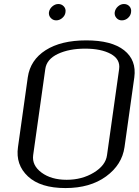

<svg xmlns="http://www.w3.org/2000/svg" viewBox="-20 -955 706 975"><path d="M523.4 -167 585 -604.5Q591.8 -654.3 542.5 -681.2Q493.2 -708 412.1 -708Q331.1 -708 273.9 -681.2Q216.8 -654.3 210 -604.5L148.4 -167Q141.6 -115.2 190.9 -78.6Q240.2 -42 318.4 -42Q396.5 -42 456.5 -78.6Q516.6 -115.2 523.4 -167ZM612.3 -208Q599.6 -118.2 518.6 -59.1Q437.5 0 312.5 0Q185.5 0 122.1 -59.1Q58.6 -118.2 71.3 -208L121.1 -562.5Q133.8 -650.4 211.9 -700.2Q290 -750 418 -750Q546.9 -750 610.4 -699.7Q673.8 -649.4 662.1 -562.5ZM609.4 -934.6Q627 -934.6 637.7 -922.4Q648.4 -910.2 645.5 -892.6Q643.6 -876 629.9 -863.8Q616.2 -851.6 598.6 -851.6Q582 -851.6 571.3 -863.8Q560.5 -876 562.5 -892.6Q565.4 -910.2 579.1 -922.4Q592.8 -934.6 609.4 -934.6ZM312.5 -892.6Q310.5 -876 296.4 -863.8Q282.2 -851.6 265.6 -851.6Q249 -851.6 237.8 -863.8Q226.6 -876 228.5 -892.6Q231.4 -910.2 245.6 -922.4Q259.8 -934.6 276.4 -934.6Q293 -934.6 304.2 -922.4Q315.4 -910.2 312.5 -892.6Z"/></svg>

Font: okolaks
Style: RegularItalic
Weight: 500
Italic angle: -8°
Version: Version 000.6.0